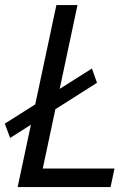

<svg xmlns="http://www.w3.org/2000/svg" viewBox="-26 -758 568 778"><path d="M367 -422.5 15 -199 -6.5 -257 346.5 -480.5ZM45.5 0 202.5 -737.5H288L137 -26.5L108.5 -75H438L422 0Z"/></svg>

Font: Epilogue
Style: Italic
Weight: 400
Italic angle: -12°
Designer: Tyler Finck
Foundry: Etcetera Type Co
Version: Version 2.112